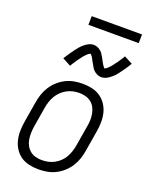

<svg xmlns="http://www.w3.org/2000/svg" viewBox="-166 -985 832 1076"><g transform="rotate(20 250.0 -446.5)"><path d="M201 8Q173 8 145.5 2Q118 -4 96 -19Q74 -34 59.5 -56.5Q45 -79 38.5 -105.5Q32 -132 32.5 -160.5Q33 -189 38 -218L58 -338Q62 -363 70 -387.5Q78 -412 92.5 -435Q107 -458 127.5 -476.5Q148 -495 172 -507Q196 -519 221.5 -523.5Q247 -528 272 -528Q300 -528 327.5 -522Q355 -516 377 -501Q399 -486 414 -463.5Q429 -441 435.5 -414.5Q442 -388 441.5 -359.5Q441 -331 436 -302L416 -182Q412 -157 404 -132.5Q396 -108 381.5 -85Q367 -62 346.5 -43.5Q326 -25 302 -13Q278 -1 252 3.5Q226 8 201 8ZM201 -47Q220 -47 239 -51Q258 -55 275.5 -64.5Q293 -74 307.5 -88Q322 -102 331.5 -119Q341 -136 347 -154.5Q353 -173 356 -191L376 -311Q380 -331 380.5 -350.5Q381 -370 377.5 -388.5Q374 -407 365.5 -423.5Q357 -440 342.5 -451.5Q328 -463 309.5 -468Q291 -473 272 -473Q253 -473 234.5 -469Q216 -465 198.5 -455.5Q181 -446 166.5 -432Q152 -418 142 -401Q132 -384 126 -365.5Q120 -347 117 -329L97 -209Q94 -189 93.5 -169.5Q93 -150 96 -131.5Q99 -113 108 -96.5Q117 -80 131 -68.5Q145 -57 163.5 -52Q182 -47 201 -47ZM356 -598Q351 -598 346 -598.5Q341 -599 336.5 -601Q332 -603 327.5 -605Q323 -607 319 -610Q315 -613 311.5 -616Q308 -619 305 -622.5Q302 -626 299.5 -630Q297 -634 294.5 -638.5Q292 -643 289.5 -647Q287 -651 285 -655Q283 -659 280.5 -663Q278 -667 275.5 -672Q273 -677 270.5 -681.5Q268 -686 265.5 -689.5Q263 -693 259.5 -696.5Q256 -700 256 -702Q256 -701 251 -699Q246 -697 243 -694.5Q240 -692 236 -688Q232 -684 230 -682Q228 -680 226 -678Q224 -676 222 -673.5Q220 -671 217.5 -668Q215 -665 213 -662Q211 -659 208.5 -656Q206 -653 203.5 -649.5Q201 -646 198 -642Q195 -638 192.5 -634Q190 -630 187.5 -626Q185 -622 181.5 -617.5Q178 -613 175.5 -608Q173 -603 170 -598L120 -625Q131 -643 141.5 -658Q152 -673 161 -685.5Q170 -698 178.5 -708Q187 -718 199.5 -729Q212 -740 226.5 -747Q241 -754 256 -754Q261 -754 265.5 -753Q270 -752 275 -750.5Q280 -749 284 -746.5Q288 -744 292 -741.5Q296 -739 299.5 -735.5Q303 -732 306 -729Q309 -726 311.5 -721.5Q314 -717 316.5 -713Q319 -709 321.5 -705Q324 -701 326 -697Q328 -693 330.5 -688.5Q333 -684 335.5 -679.5Q338 -675 340.5 -670.5Q343 -666 345.5 -662.5Q348 -659 351.5 -655Q355 -651 355 -649Q355 -650 360 -652Q365 -654 368 -656.5Q371 -659 375 -663Q379 -667 381 -669Q383 -671 385.5 -673.5Q388 -676 389.5 -678.5Q391 -681 393.5 -683.5Q396 -686 398 -689Q400 -692 402.5 -695.5Q405 -699 408 -702.5Q411 -706 413.5 -709.5Q416 -713 418.5 -717Q421 -721 424 -725.5Q427 -730 430 -734.5Q433 -739 436 -743.5Q439 -748 441 -753L491 -727Q480 -708 469.5 -693Q459 -678 450 -665.5Q441 -653 433 -643.5Q425 -634 412 -623Q399 -612 385 -605Q371 -598 356 -598ZM188 -849 189 -901H489L488 -849Z"/></g></svg>

Font: Iosevka Light
Style: Italic
Weight: 300
Italic angle: -9°
Monospace: yes
Designer: Belleve Invis
Foundry: Belleve Invis
Version: Version 32.5.0; ttfautohint (v1.8.4)